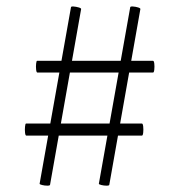

<svg xmlns="http://www.w3.org/2000/svg" viewBox="-20 -505 566 606"><path d="M138 78Q138 81 129.5 81Q121 81 113 79Q105 77 105 75L204 -482Q204 -485 212 -484.5Q220 -484 228.5 -481.5Q237 -479 236 -476ZM325 78Q325 81 316.5 81Q308 81 300 79Q292 77 292 75L391 -482Q391 -485 399.5 -484.5Q408 -484 416 -481.5Q424 -479 423 -476ZM63 -77Q60 -77 59 -86.5Q58 -96 59 -105.5Q60 -115 62 -115H428Q431 -115 432 -105.5Q433 -96 432 -86.5Q431 -77 428 -77ZM98 -276Q95 -276 94 -285.5Q93 -295 94 -304Q95 -313 97 -313H463Q466 -313 467 -304Q468 -295 467 -285.5Q466 -276 463 -276Z"/></svg>

Font: Cormorant Light
Style: Regular
Weight: 300
Designer: Christian Thalmann (Catharsis Fonts)
Foundry: Catharsis Fonts
Version: Version 4.000